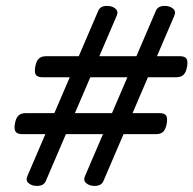

<svg xmlns="http://www.w3.org/2000/svg" viewBox="-20 -610 646 641"><path d="M500.5 -574.2 263.7 -22Q257.3 -7.3 268.1 1.7Q278.8 10.7 295.9 10.7Q318.4 10.7 325.2 -5.4L562 -557.6Q568.4 -572.3 557.6 -581.3Q546.9 -590.3 529.8 -590.3Q507.3 -590.3 500.5 -574.2ZM66.9 -232.4Q50.3 -232.4 41.7 -224.4Q33.2 -216.3 29.8 -197.3Q26.4 -178.2 32.2 -170.2Q38.1 -162.1 54.7 -162.1H500Q516.6 -162.1 524.9 -170.2Q533.2 -178.2 536.6 -197.3Q540 -216.3 534.4 -224.4Q528.8 -232.4 512.2 -232.4ZM308.1 -574.2 71.3 -22Q64.9 -7.3 75.7 1.7Q86.4 10.7 103.5 10.7Q126 10.7 132.8 -5.4L369.6 -557.6Q376 -572.3 365.2 -581.3Q354.5 -590.3 337.4 -590.3Q314.9 -590.3 308.1 -574.2ZM134.8 -422.4Q118.2 -422.4 109.6 -414.3Q101.1 -406.2 97.7 -387.2Q94.2 -368.2 99.9 -360.1Q105.5 -352.1 122.1 -352.1H567.4Q584 -352.1 592.5 -360.1Q601.1 -368.2 604.5 -387.2Q607.9 -406.2 602.3 -414.3Q596.7 -422.4 580.1 -422.4Z"/></svg>

Font: Courier Prime Sans
Style: Regular
Weight: 300
Italic angle: -10°
Designer: Alan Dague-Greene
Foundry: Quote-Unquote Apps
Version: Version 3.23